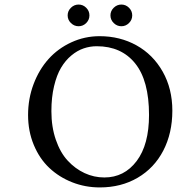

<svg xmlns="http://www.w3.org/2000/svg" viewBox="-20 -818 781 848"><path d="M407.2 -613.8Q377.4 -613.8 349.4 -604.2Q321.3 -594.7 295.2 -573Q269 -551.3 249.8 -519Q230.5 -486.8 218.8 -437.5Q207 -388.2 207 -327.1Q207 -257.3 226.6 -200.7Q246.1 -144 279.1 -108.4Q312 -72.8 353.5 -53.5Q395 -34.2 440.9 -34.2Q528.8 -34.2 583.5 -106.7Q638.2 -179.2 638.2 -310.1Q638.2 -461.9 577.1 -537.8Q516.1 -613.8 407.2 -613.8ZM741.2 -329.1Q741.2 -230 701.2 -152.8Q661.1 -75.7 588.1 -33Q515.1 9.8 420.9 9.8Q356.4 9.8 298.8 -12.9Q241.2 -35.6 198 -76.2Q154.8 -116.7 129.4 -177.5Q104 -238.3 104 -310.1Q104 -382.3 128.4 -446.8Q152.8 -511.2 194.6 -557.6Q236.3 -604 295.2 -631.1Q354 -658.2 419.9 -658.2Q509.8 -658.2 582.8 -617.7Q655.8 -577.1 698.5 -501.7Q741.2 -426.3 741.2 -329.1ZM482.2 -716.3Q467.8 -730.5 467.8 -750Q467.8 -769.5 482.2 -783.7Q496.6 -797.9 516.1 -797.9Q535.6 -797.9 549.8 -783.7Q564 -769.5 564 -750Q564 -730.5 549.8 -716.3Q535.6 -702.1 516.1 -702.1Q496.6 -702.1 482.2 -716.3ZM293.2 -716.3Q278.8 -730.5 278.8 -750Q278.8 -769.5 293.2 -783.7Q307.6 -797.9 327.1 -797.9Q346.7 -797.9 360.8 -783.7Q375 -769.5 375 -750Q375 -730.5 360.8 -716.3Q346.7 -702.1 327.1 -702.1Q307.6 -702.1 293.2 -716.3Z"/></svg>

Font: Linear Smooth
Style: Regular
Weight: 400
Designer: Philipp H. Poll, Flanker
Foundry: Philipp H. Poll, reworked by Flanker
Version: Version 1.061 | FøM Fix